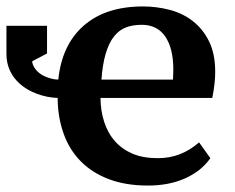

<svg xmlns="http://www.w3.org/2000/svg" viewBox="-29 -560 730 596"><path d="M624 -69Q596 -29 546 -6.5Q496 16 430 16Q361 16 308.5 -4Q256 -24 220.5 -60.5Q185 -97 167.5 -148Q150 -199 150 -256Q118 -257 86.5 -268.5Q55 -280 33.5 -299Q12 -318 1.5 -341.5Q-9 -365 -9 -392V-480H117V-394L71 -370Q71 -362 77 -351.5Q83 -341 94 -332.5Q105 -324 121.5 -318.5Q138 -313 152 -313Q163 -421 231 -480.5Q299 -540 415 -540Q457 -540 497.5 -529.5Q538 -519 569.5 -494.5Q601 -470 620 -431.5Q639 -393 639 -337Q639 -320 637 -301Q635 -282 630 -256H283Q283 -217 294.5 -181.5Q306 -146 328.5 -121Q351 -96 383.5 -82.5Q416 -69 461 -69Q497 -69 528.5 -81Q560 -93 589 -118ZM411 -483Q383 -483 362 -475Q341 -467 325 -447Q309 -427 299 -393Q289 -359 286 -313H508Q508 -317 508.5 -326.5Q509 -336 509 -344Q509 -410 484 -446.5Q459 -483 411 -483Z"/></svg>

Font: PT Serif Caption
Style: Semibold
Weight: 600
Designer: A.Korolkova, O.Umpeleva, V.Yefimov
Foundry: ParaType Ltd
Version: Version 1.00;May 2, 2020;FontCreator 12.0.0.2544 64-bit